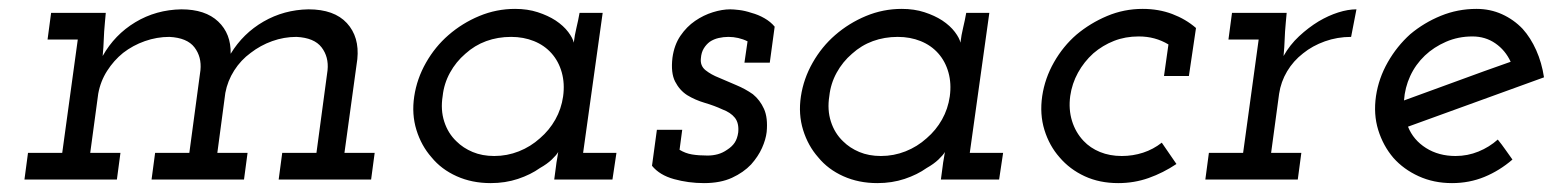

<svg xmlns="http://www.w3.org/2000/svg" viewBox="-20 -404 3500 432"><path d="M615 -60 607 0H815L823 -60H755L784 -271Q789 -321 760.5 -352Q732 -383 674 -383Q619 -382 573 -355.5Q527 -329 499 -283Q500 -328 471 -355.5Q442 -383 388 -383Q331 -382 284.5 -354Q238 -326 211 -278Q213 -299 213.5 -315.5Q214 -332 216 -353L218 -375H95L87 -315H155L120 -60H43L35 0H243L251 -60H183L201 -193Q206 -221 221 -244.5Q236 -268 257 -285Q279 -302 306 -311.5Q333 -321 361 -321Q401 -319 417.5 -297.5Q434 -276 431 -246L406 -60H329L321 0H529L537 -60H469L487 -195Q492 -222 507 -245.5Q522 -269 544 -285Q566 -302 592.5 -311.5Q619 -321 647 -321Q687 -319 703.5 -297.5Q720 -276 717 -246L692 -60Z M912 -187Q906 -147 917 -111.5Q928 -76 951 -50Q973 -23 1007.5 -7.5Q1042 8 1084 8Q1117 8 1145.5 -1.5Q1174 -11 1195 -26Q1211 -35 1221.5 -45Q1232 -55 1236 -62Q1235 -54 1233.5 -46.5Q1232 -39 1231 -30L1227 0H1358L1367 -60H1292L1336 -375H1284Q1281 -358 1277 -341.5Q1273 -325 1271 -308Q1269 -318 1258.5 -332Q1248 -346 1230 -358Q1213 -369 1190 -376.5Q1167 -384 1139 -384Q1097 -384 1058.5 -368Q1020 -352 989 -325Q959 -299 938.5 -263Q918 -227 912 -187ZM976 -188Q979 -216 992.5 -240.5Q1006 -265 1027 -283Q1048 -302 1074 -311.5Q1100 -321 1130 -321Q1158 -321 1181.5 -311.5Q1205 -302 1221 -284Q1237 -266 1244 -241Q1251 -216 1247 -187Q1243 -159 1229.5 -135Q1216 -111 1195 -93Q1174 -74 1147.5 -63.5Q1121 -53 1092 -53Q1065 -53 1043.5 -62Q1022 -71 1007 -86Q988 -104 979.5 -130.5Q971 -157 976 -188Z M1447 -31Q1464 -10 1496.5 -1Q1529 8 1564 8Q1601 8 1627 -4Q1653 -16 1670 -34Q1686 -52 1694.5 -71Q1703 -90 1705 -107Q1708 -139 1699 -159Q1690 -179 1674 -192Q1657 -204 1636.5 -212.5Q1616 -221 1598 -229Q1580 -236 1567.5 -246Q1555 -256 1557 -273Q1558 -286 1563.5 -295Q1569 -304 1577 -310Q1586 -316 1597 -318.5Q1608 -321 1619 -321Q1630 -321 1641 -318.5Q1652 -316 1662 -311L1655 -263H1712L1723 -344Q1714 -355 1700 -363Q1686 -371 1671 -375Q1656 -380 1643 -381.5Q1630 -383 1623 -383Q1605 -383 1584 -376.5Q1563 -370 1544 -357Q1525 -344 1511 -323.5Q1497 -303 1493 -274Q1489 -240 1499 -220.5Q1509 -201 1526 -190Q1544 -179 1566 -172.5Q1588 -166 1605 -158Q1624 -151 1633.5 -139Q1643 -127 1641 -106Q1639 -92 1633 -83Q1627 -74 1616 -67Q1606 -60 1595 -57Q1584 -54 1572 -54Q1552 -54 1537 -56.5Q1522 -59 1509 -67L1515 -112H1458Z M1782 -187Q1776 -147 1787 -111.5Q1798 -76 1821 -50Q1843 -23 1877.5 -7.5Q1912 8 1954 8Q1987 8 2015.5 -1.5Q2044 -11 2065 -26Q2081 -35 2091.5 -45Q2102 -55 2106 -62Q2105 -54 2103.5 -46.5Q2102 -39 2101 -30L2097 0H2228L2237 -60H2162L2206 -375H2154Q2151 -358 2147 -341.5Q2143 -325 2141 -308Q2139 -318 2128.5 -332Q2118 -346 2100 -358Q2083 -369 2060 -376.5Q2037 -384 2009 -384Q1967 -384 1928.5 -368Q1890 -352 1859 -325Q1829 -299 1808.5 -263Q1788 -227 1782 -187ZM1846 -188Q1849 -216 1862.5 -240.5Q1876 -265 1897 -283Q1918 -302 1944 -311.5Q1970 -321 2000 -321Q2028 -321 2051.5 -311.5Q2075 -302 2091 -284Q2107 -266 2114 -241Q2121 -216 2117 -187Q2113 -159 2099.5 -135Q2086 -111 2065 -93Q2044 -74 2017.5 -63.5Q1991 -53 1962 -53Q1935 -53 1913.5 -62Q1892 -71 1877 -86Q1858 -104 1849.5 -130.5Q1841 -157 1846 -188Z M2627 -35 2594 -83Q2575 -68 2552 -60.5Q2529 -53 2504 -53Q2477 -53 2455 -62Q2433 -71 2418 -87Q2400 -106 2392 -132Q2384 -158 2388 -188Q2392 -216 2405.5 -240.5Q2419 -265 2440 -284Q2461 -302 2486.5 -312Q2512 -322 2542 -322Q2561 -322 2577.5 -317.5Q2594 -313 2609 -304L2599 -233H2655L2671 -341Q2648 -361 2617.5 -372.5Q2587 -384 2551 -384Q2509 -384 2471 -368Q2433 -352 2402 -326Q2372 -300 2351.5 -264Q2331 -228 2325 -188Q2319 -147 2330 -111.5Q2341 -76 2364 -50Q2387 -23 2420.5 -7.5Q2454 8 2496 8Q2532 8 2564.5 -3.5Q2597 -15 2627 -35Z M2700 -60 2692 0H2900L2908 -60H2840L2858 -193Q2862 -220 2876 -243.5Q2890 -267 2912 -284Q2933 -301 2961 -311Q2989 -321 3020 -321L3032 -383Q3013 -383 2991 -376Q2969 -369 2947 -356Q2924 -342 2903 -322.5Q2882 -303 2868 -278Q2870 -299 2870.5 -315.5Q2871 -332 2873 -353L2875 -375H2752L2744 -315H2812L2777 -60Z M3293 -322Q3322 -322 3344.5 -306.5Q3367 -291 3379 -265Q3319 -244 3259.5 -222Q3200 -200 3139 -178Q3141 -207 3153 -233Q3165 -259 3186 -279Q3206 -298 3233.5 -310Q3261 -322 3293 -322ZM3454 -230Q3449 -263 3436.5 -291Q3424 -319 3406 -339Q3386 -360 3359.5 -372Q3333 -384 3302 -384Q3260 -384 3222 -368.5Q3184 -353 3153 -327Q3123 -300 3102.5 -264Q3082 -228 3076 -188Q3070 -147 3081 -111.5Q3092 -76 3115 -49Q3138 -23 3172 -7.5Q3206 8 3247 8Q3286 8 3320 -6Q3354 -20 3383 -45Q3375 -56 3367 -67.5Q3359 -79 3350 -90Q3331 -73 3306.5 -63Q3282 -53 3255 -53Q3217 -53 3188.5 -71Q3160 -89 3148 -119Q3225 -147 3301 -174.5Q3377 -202 3454 -230Z"/></svg>

Font: Josefin Slab Thin SemiBold
Style: Italic
Weight: 600
Italic angle: -12°
Version: Version 2.000